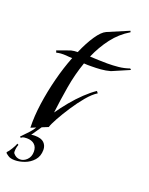

<svg xmlns="http://www.w3.org/2000/svg" viewBox="-215 -700 749 968"><g transform="rotate(20 159.5 -215.5)"><path d="M6 10Q4 -51 14 -121Q24 -191 42 -261Q60 -331 84 -392Q75 -392 67 -392.5Q59 -393 51 -394Q19 -396 -1 -390L-5 -401L65 -426Q73 -428 82 -429Q91 -430 100 -430Q124 -486 150.5 -525Q177 -564 200 -574L313 -622L316 -615Q264 -584 227.5 -536Q191 -488 166 -430Q189 -429 212.5 -428Q236 -427 259 -427Q289 -427 319 -430Q349 -433 377 -443L383 -437L290 -397Q265 -390 239.5 -388Q214 -386 189 -386Q179 -386 169 -386Q159 -386 149 -387Q125 -319 112.5 -245Q100 -171 92 -103Q114 -135 142 -169Q170 -203 200.5 -232Q231 -261 258 -279L266 -269Q241 -254 213 -220.5Q185 -187 159.5 -148Q134 -109 115.5 -75.5Q97 -42 92 -25ZM-12 191Q-37 191 -49 182Q-53 180 -60 174Q-67 168 -62 164Q-56 159 -44 139.5Q-32 120 -28 108L-21 112Q-28 129 -28 150Q-28 155 -26 159Q-11 178 11 178Q31 178 47.5 161.5Q64 145 64 118Q64 93 49 79.5Q34 66 8 66Q1 66 -7 67Q-15 68 -20 73Q-23 75 -25.5 72.5Q-28 70 -27 69Q-6 48 11.5 28.5Q29 9 42 -16H62L22 42Q26 41 31 40.5Q36 40 41 40Q76 40 91 55Q106 70 106 93Q106 127 86.5 149Q67 171 39.5 181Q12 191 -12 191Z"/></g></svg>

Font: Kings
Style: Regular
Weight: 400
Designer: Robert E. Leuschke
Foundry: Robert E. Leuschke
Version: Version 1.010; ttfautohint (v1.8.3)